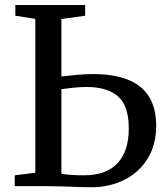

<svg xmlns="http://www.w3.org/2000/svg" viewBox="-20 -764 677 788"><path d="M354.5 4.5Q334 4.5 303 3.5Q272 2.5 239 1.2Q206 0 179 0H40.5V-44.5L125 -55V-686.5L43 -699.5V-743.5H329.5V-699.5L232 -686V-450Q264 -454 297.2 -457Q330.5 -460 363 -460Q621 -460 621 -248.5Q621 -170 586 -113.2Q551 -56.5 490.5 -26Q430 4.5 354.5 4.5ZM325 -44.5Q415.5 -44.5 462 -93.8Q508.5 -143 508.5 -236.5Q508.5 -330 464.2 -368.5Q420 -407 336 -407Q308.5 -407 282.5 -404.2Q256.5 -401.5 232 -398V-51Q262.5 -44.5 325 -44.5Z"/></svg>

Font: Merriweather Text
Style: Regular
Weight: 400
Designer: Eben Sorkin
Foundry: Eben Sorkin
Version: Version 2.100; ttfautohint (v1.7.19-72a1) -l 8 -r 50 -G 200 